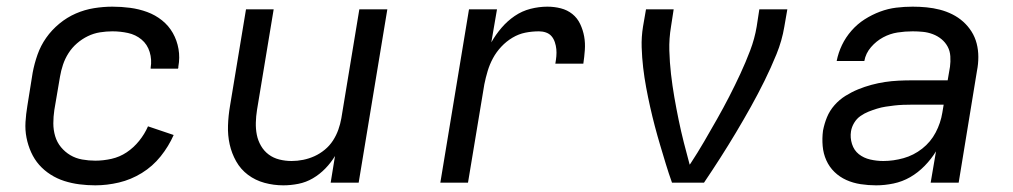

<svg xmlns="http://www.w3.org/2000/svg" viewBox="-20 -548 3040 576"><path d="M266 8Q242 8 218.5 5Q195 2 173 -5Q151 -12 131.5 -24.5Q112 -37 97.5 -53.5Q83 -70 73.5 -91Q64 -112 59.5 -135Q55 -158 56.5 -182Q58 -206 62 -230L78 -330Q83 -357 92.5 -384Q102 -411 118.5 -434.5Q135 -458 158 -477Q181 -496 207.5 -507.5Q234 -519 262 -523.5Q290 -528 317 -528Q344 -528 370.5 -524.5Q397 -521 421.5 -512Q446 -503 466 -487Q486 -471 498.5 -449Q511 -427 515.5 -401Q520 -375 515 -348Q515 -346 515 -345Q515 -344 514 -342H432Q432 -343 432 -344Q432 -345 432 -345Q436 -369 429 -392Q422 -415 404.5 -429.5Q387 -444 364 -449Q341 -454 317 -454Q299 -454 280 -451Q261 -448 243.5 -439.5Q226 -431 211 -418Q196 -405 185.5 -388.5Q175 -372 169 -354Q163 -336 160 -318L143 -218Q140 -198 140 -178Q140 -158 145.5 -139.5Q151 -121 163 -106.5Q175 -92 191 -82.5Q207 -73 226.5 -69.5Q246 -66 266 -66Q290 -66 314.5 -71.5Q339 -77 360 -91Q381 -105 397.5 -125.5Q414 -146 424 -169L501 -143Q486 -109 462 -79Q438 -49 405.5 -29Q373 -9 337 -0.5Q301 8 266 8Z M830 8Q801 8 773.5 0.5Q746 -7 724 -23.5Q702 -40 688.5 -64Q675 -88 669 -115Q663 -142 664 -171.5Q665 -201 670 -230L718 -520H801L751 -218Q748 -199 747.5 -180Q747 -161 750.5 -143.5Q754 -126 763 -110.5Q772 -95 786 -84.5Q800 -74 818 -69.5Q836 -65 855 -65Q872 -65 889.5 -68.5Q907 -72 923.5 -79.5Q940 -87 954.5 -99Q969 -111 979 -126.5Q989 -142 995 -159Q1001 -176 1004 -193L1058 -520H1142L1056 0H972L985 -80Q973 -60 956 -42.5Q939 -25 918.5 -13Q898 -1 875 3.5Q852 8 830 8Z M1301 0 1387 -520H1471L1454 -421Q1467 -444 1484.5 -464.5Q1502 -485 1524 -500Q1546 -515 1571.5 -521.5Q1597 -528 1622 -528Q1643 -528 1662.5 -523Q1682 -518 1697 -506Q1712 -494 1720.5 -476Q1729 -458 1732.5 -438.5Q1736 -419 1734.5 -398Q1733 -377 1730 -357H1646Q1648 -368 1649 -379Q1650 -390 1649 -400.5Q1648 -411 1644.5 -421.5Q1641 -432 1634.5 -439.5Q1628 -447 1618 -450.5Q1608 -454 1597 -454Q1576 -454 1556 -450Q1536 -446 1517.5 -435Q1499 -424 1484 -408Q1469 -392 1459 -373.5Q1449 -355 1443 -335Q1437 -315 1433 -295L1384 0Z M1996 0Q1986 -28 1977.5 -56Q1969 -84 1960.5 -112.5Q1952 -141 1944.5 -169.5Q1937 -198 1930.5 -227Q1924 -256 1918.5 -285.5Q1913 -315 1909.5 -345Q1906 -375 1905 -406Q1904 -437 1909 -468L1918 -520H2001L1993 -468Q1987 -432 1988 -396.5Q1989 -361 1993 -326Q1997 -291 2003 -256.5Q2009 -222 2016 -188Q2023 -154 2031.5 -120.5Q2040 -87 2049 -54L2052 -58Q2073 -90 2092.5 -123.5Q2112 -157 2131 -190.5Q2150 -224 2167.5 -258Q2185 -292 2201 -326.5Q2217 -361 2230.5 -396.5Q2244 -432 2250 -468L2258 -520H2342L2333 -468Q2326 -426 2309.5 -385.5Q2293 -345 2273.5 -305.5Q2254 -266 2232.5 -227.5Q2211 -189 2188 -150.5Q2165 -112 2141 -74.5Q2117 -37 2092 0Z M2608 8Q2585 8 2562 4.5Q2539 1 2519 -8Q2499 -17 2483.5 -32Q2468 -47 2459 -67Q2450 -87 2448 -110Q2446 -133 2449 -156Q2453 -177 2461 -196.5Q2469 -216 2483.5 -232.5Q2498 -249 2516.5 -260.5Q2535 -272 2554.5 -280Q2574 -288 2594.5 -293.5Q2615 -299 2635 -302Q2655 -305 2675.5 -306Q2696 -307 2716 -307H2823L2830 -348Q2832 -363 2831 -379Q2830 -395 2823 -408Q2816 -421 2804.5 -430.5Q2793 -440 2778.5 -445.5Q2764 -451 2748.5 -452.5Q2733 -454 2718 -454Q2695 -454 2672.5 -450.5Q2650 -447 2629.5 -436Q2609 -425 2593 -406.5Q2577 -388 2573 -365H2490Q2495 -390 2506 -413Q2517 -436 2534.5 -456Q2552 -476 2574 -490Q2596 -504 2620 -513Q2644 -522 2668.5 -525Q2693 -528 2718 -528Q2739 -528 2759.5 -526Q2780 -524 2799.5 -519Q2819 -514 2837 -505Q2855 -496 2869.5 -483Q2884 -470 2894.5 -453.5Q2905 -437 2910 -417.5Q2915 -398 2915 -377Q2915 -356 2911 -336L2856 0H2772L2788 -94Q2774 -71 2754 -50.5Q2734 -30 2710.5 -16.5Q2687 -3 2660.5 2.5Q2634 8 2609 8ZM2630 -65Q2660 -65 2690.5 -73.5Q2721 -82 2746.5 -102Q2772 -122 2787 -150.5Q2802 -179 2807 -210L2811 -234H2716Q2703 -234 2689.5 -233.5Q2676 -233 2663 -231.5Q2650 -230 2637 -228Q2624 -226 2611 -222Q2598 -218 2585.5 -213Q2573 -208 2561.5 -200Q2550 -192 2542.5 -179.5Q2535 -167 2533 -154Q2530 -135 2536 -116Q2542 -97 2556.5 -85.5Q2571 -74 2590.5 -69.5Q2610 -65 2630 -65Z"/></svg>

Font: Zed Sans Extended
Style: Italic
Weight: 400
Width: 7
Italic angle: -9°
Designer: Belleve Invis
Foundry: Belleve Invis
Version: Version 1.0.0; ttfautohint (v1.8.4)